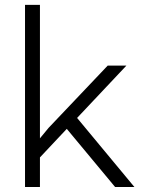

<svg xmlns="http://www.w3.org/2000/svg" viewBox="-20 -752 587 772"><path d="M140.6 0H80.6V-732.4H140.6V-195.8L175.3 -237.8L413.1 -488.3H488.3L290 -277.8L520.5 0H442.9L248.5 -233.9L140.6 -119.1Z"/></svg>

Font: Kumbh Sans Light
Style: Regular
Weight: 300
Version: Version 1.004